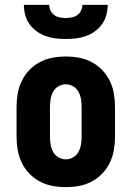

<svg xmlns="http://www.w3.org/2000/svg" viewBox="-20 -760 540 788"><path d="M250 8Q222 8 195 3Q168 -2 143.5 -15Q119 -28 100 -48Q81 -68 69 -93Q57 -118 52.5 -145Q48 -172 48 -200V-320Q48 -348 52.5 -375Q57 -402 69 -427Q81 -452 100 -472Q119 -492 143.5 -505Q168 -518 195 -523Q222 -528 250 -528Q278 -528 305 -523Q332 -518 356.5 -505Q381 -492 400 -472Q419 -452 431 -427Q443 -402 447.5 -375Q452 -348 452 -320V-200Q452 -172 447.5 -145Q443 -118 431 -93Q419 -68 400 -48Q381 -28 356.5 -15Q332 -2 305 3Q278 8 250 8ZM250 -106Q266 -106 280.5 -114.5Q295 -123 302.5 -137.5Q310 -152 312.5 -168Q315 -184 315 -200V-320Q315 -336 312.5 -352Q310 -368 302.5 -382.5Q295 -397 280.5 -405.5Q266 -414 250 -414Q234 -414 219.5 -405.5Q205 -397 197.5 -382.5Q190 -368 187.5 -352Q185 -336 185 -320V-200Q185 -184 187.5 -168Q190 -152 197.5 -137.5Q205 -123 219.5 -114.5Q234 -106 250 -106ZM250 -600Q229 -600 208 -602.5Q187 -605 167.5 -612Q148 -619 130.5 -631.5Q113 -644 101 -661Q89 -678 83.5 -698.5Q78 -719 78 -740H182Q182 -728 187.5 -716.5Q193 -705 203 -698Q213 -691 225.5 -688.5Q238 -686 250 -686Q262 -686 274.5 -688.5Q287 -691 297 -698Q307 -705 312.5 -716.5Q318 -728 318 -740H422Q422 -719 416.5 -698.5Q411 -678 399 -661Q387 -644 369.5 -631.5Q352 -619 332.5 -612Q313 -605 292 -602.5Q271 -600 250 -600Z"/></svg>

Font: Iosevka Heavy
Style: Regular
Weight: 900
Monospace: yes
Designer: Belleve Invis
Foundry: Belleve Invis
Version: Version 32.5.0; ttfautohint (v1.8.4)